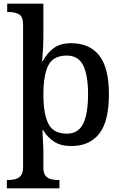

<svg xmlns="http://www.w3.org/2000/svg" viewBox="-20 -780 663 1040"><path d="M17 240V195H26Q46 195 64 190Q82 185 93.5 170.5Q105 156 105 125V-646Q105 -691 82 -703Q59 -715 27 -715H19V-760H215V-576Q215 -555 213.5 -525Q212 -495 210 -472Q208 -449 208 -449H212Q235 -493 271 -519.5Q307 -546 365 -546Q465 -546 517.5 -479.5Q570 -413 570 -268Q570 -123 517.5 -56Q465 11 367 11Q309 11 272.5 -13Q236 -37 214 -75H210Q210 -75 210.5 -61.5Q211 -48 212 -28Q213 -8 214 11Q215 30 215 40V129Q215 158 226.5 172Q238 186 256 190.5Q274 195 294 195H302V240ZM342 -56Q404 -56 430.5 -110Q457 -164 457 -269Q457 -373 430.5 -426Q404 -479 342 -479Q269 -479 242 -426.5Q215 -374 215 -268Q215 -164 242 -110Q269 -56 342 -56Z"/></svg>

Font: Noto Serif Toto Medium
Style: Regular
Weight: 500
Designer: Monotype Design Team
Foundry: Monotype Imaging Inc.
Version: Version 2.001; ttfautohint (v1.8.4.7-5d5b)